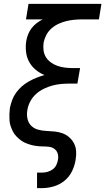

<svg xmlns="http://www.w3.org/2000/svg" viewBox="-20 -755 543 990"><path d="M171 215V135H197Q211 135 225.5 131Q240 127 252 118Q264 109 270.5 95.5Q277 82 279 68Q282 52 277.5 37Q273 22 261 13Q249 4 233.5 2Q218 0 202 0Q186 0 170 -2Q154 -4 139.5 -8Q125 -12 111 -18Q97 -24 85.5 -33Q74 -42 63.5 -53Q53 -64 46.5 -77Q40 -90 35 -104.5Q30 -119 29 -134.5Q28 -150 28.5 -166Q29 -182 31 -198Q35 -218 42.5 -238.5Q50 -259 63 -277Q76 -295 92.5 -309.5Q109 -324 128.5 -335Q148 -346 168 -354Q188 -362 209 -368Q183 -379 162.5 -396.5Q142 -414 129.5 -437.5Q117 -461 114 -489.5Q111 -518 116 -547Q119 -564 126 -580.5Q133 -597 144 -611Q155 -625 169.5 -636Q184 -647 200 -655H114L127 -735H503L490 -655H403Q383 -655 362 -653Q341 -651 321 -646Q301 -641 281.5 -632Q262 -623 245.5 -608.5Q229 -594 219 -575Q209 -556 205 -536Q202 -515 204.5 -495.5Q207 -476 217 -460Q227 -444 242.5 -433Q258 -422 276 -415.5Q294 -409 314.5 -406.5Q335 -404 355 -404H393L379 -324H341Q318 -324 295.5 -322Q273 -320 250.5 -314Q228 -308 205.5 -297Q183 -286 165 -269.5Q147 -253 135.5 -231Q124 -209 121 -187Q117 -165 121.5 -143.5Q126 -122 140 -107.5Q154 -93 174.5 -87Q195 -81 217 -80Q239 -79 260.5 -77Q282 -75 301.5 -68Q321 -61 336.5 -47.5Q352 -34 361.5 -16Q371 2 372.5 24Q374 46 370 68Q366 97 352 126.5Q338 156 313 176.5Q288 197 257.5 206Q227 215 197 215Z"/></svg>

Font: Iosevka Medium
Style: Italic
Weight: 500
Italic angle: -9°
Monospace: yes
Designer: Belleve Invis
Foundry: Belleve Invis
Version: Version 32.5.0; ttfautohint (v1.8.4)